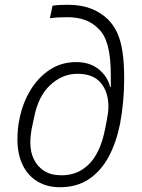

<svg xmlns="http://www.w3.org/2000/svg" viewBox="-20 -772 595 804"><path d="M231 12Q177 12 137 -12Q97 -36 75 -81Q53 -126 53 -188Q53 -210 55 -232Q57 -254 62 -276Q75 -341 107.5 -394.5Q140 -448 188.5 -480Q237 -512 299 -512Q357 -512 394 -481.5Q431 -451 441 -408H444V-456Q444 -532 431.5 -579Q419 -626 394 -650Q368 -677 335.5 -688.5Q303 -700 262 -700Q238 -700 221.5 -699Q205 -698 189 -696L200 -748Q211 -750 226.5 -751Q242 -752 263 -752Q320 -752 361 -736Q402 -720 432 -691Q455 -668 470 -636.5Q485 -605 492.5 -558Q500 -511 500 -443Q500 -393 495.5 -345.5Q491 -298 483 -255Q467 -175 435 -115.5Q403 -56 352.5 -22Q302 12 231 12ZM238 -38Q307 -38 353.5 -85.5Q400 -133 419 -227L426 -262Q430 -282 432 -297Q434 -312 434 -325Q434 -387 402 -425Q370 -463 305 -463Q241 -463 190.5 -416Q140 -369 123 -281L112 -230Q110 -217 108.5 -203Q107 -189 107 -174Q107 -135 122 -104.5Q137 -74 165.5 -56Q194 -38 238 -38Z"/></svg>

Font: IBM Plex Sans Light
Style: Italic
Weight: 300
Italic angle: -11.31°
Designer: Mike Abbink, Paul van der Laan, Pieter van Rosmalen
Foundry: Bold Monday
Version: Version 3.201